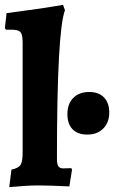

<svg xmlns="http://www.w3.org/2000/svg" viewBox="-28 -762 470 789"><path d="M19 -65Q48 -71 56.5 -84.5Q65 -98 65 -134V-584Q65 -611 60.5 -622.5Q56 -634 42.5 -637.5Q29 -641 -3 -640L-8 -646L-1 -708Q132 -725 231 -742L239 -720Q206 -633 206 -109Q206 -87 212 -78.5Q218 -70 232 -70L265 -71L268 -65L257 4Q171 0 129 0Q84 0 10 7ZM249 -293Q249 -335 273 -359.5Q297 -384 339 -384Q378 -384 399.5 -361.5Q421 -339 421 -300Q421 -259 396.5 -234Q372 -209 331 -209Q291 -209 270 -231Q249 -253 249 -293Z"/></svg>

Font: Alegreya ExtraBold
Style: Regular
Weight: 800
Designer: Juan Pablo del Peral
Foundry: Huerta Tipografica
Version: Version 2.007; ttfautohint (v1.6)